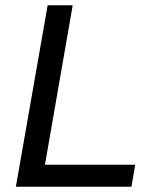

<svg xmlns="http://www.w3.org/2000/svg" viewBox="-20 -706 576 726"><path d="M40 0 160.2 -686H254.9L149.9 -83H491.2L477.1 0Z"/></svg>

Font: Archivo
Style: Italic
Weight: 400
Italic angle: -10°
Designer: Hector Gatti
Foundry: Omnibus-Type
Version: Version 2.001